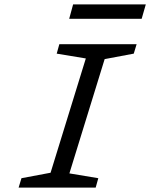

<svg xmlns="http://www.w3.org/2000/svg" viewBox="-20 -857 686 877"><path d="M65 0 78 -43 211 -68 372 -590 239 -612 251 -655H604L591 -612L458 -587L297 -65L429 -43L417 0ZM627 -771H296L314 -837H646Z"/></svg>

Font: Intel One Mono
Style: Italic
Weight: 400
Italic angle: -16°
Monospace: yes
Designer: Fred Shallcrass
Foundry: Frere-Jones Type LLC
Version: Version 1.400;hotconv 1.1.0;makeotfexe 2.6.0;FJTRelease1.4